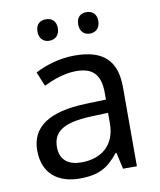

<svg xmlns="http://www.w3.org/2000/svg" viewBox="-83 -796 727 873"><g transform="rotate(-10 280.5 -360.0)"><path d="M141 -681C141 -647 162 -631 188 -631C213 -631 235 -647 235 -681C235 -716 213 -730 188 -730C162 -730 141 -716 141 -681ZM329 -681C329 -647 350 -631 375 -631C400 -631 422 -647 422 -681C422 -716 400 -730 375 -730C350 -730 329 -716 329 -681ZM288 -545C218 -545 152 -524 105 -499L132 -433C176 -454 227 -474 283 -474C353 -474 394 -444 394 -355V-323L303 -320C128 -315 46 -256 46 -149C46 -40 118 10 215 10C305 10 348 -17 395 -76H399L416 0H480V-365C480 -490 418 -545 288 -545ZM314 -259 393 -262V-214C393 -110 325 -61 235 -61C177 -61 137 -88 137 -148C137 -216 180 -254 314 -259Z"/></g></svg>

Font: Noto Sans Hebrew Droid Medium
Style: Regular
Weight: 500
Designer: Monotype Design Team
Foundry: Monotype Imaging Inc.
Version: Version 1.100